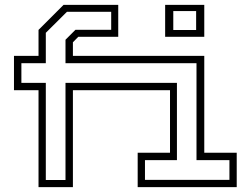

<svg xmlns="http://www.w3.org/2000/svg" viewBox="-20 -770 1016 790"><path d="M138.5 0V-399H37.5V-540H138.5V-647L241.5 -750H466.5V-618.5H302L280 -596V-540H820.5V-141.5H954V0H546.5V-141.5H679.5V-399H280V0ZM168.5 -29.5H249.5V-429H708V-111H576.5V-30H924V-111H788.5V-510H249.5V-606.5L290.5 -647.5H437.5V-721.5H255.5L168.5 -635V-510H68V-429H168.5ZM659.5 -618.5V-750H820.5V-618.5ZM693 -646.5H787V-724.5H693Z"/></svg>

Font: Tourney Light
Style: Regular
Weight: 300
Version: Version 1.015